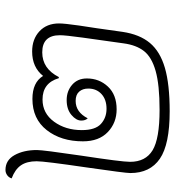

<svg xmlns="http://www.w3.org/2000/svg" viewBox="10 -626 625 684"><g transform="rotate(-90 322.0 -283.5)"><path d="M581 -385Q581 -366 573.5 -313.5Q566 -261 564 -251L551 -159Q542 -98 511.5 -61.5Q481 -25 422.5 -8Q364 9 268 9Q150 9 99 -26Q48 -61 48 -131Q48 -149 68 -287Q90 -437 90 -465Q90 -500 75.5 -521Q61 -542 29 -554Q32 -564 40.5 -570Q49 -576 59 -576Q94 -576 112 -543.5Q130 -511 130 -464Q130 -442 110 -306Q88 -162 88 -132Q88 -77 129 -52Q170 -27 273 -27Q362 -27 411.5 -41Q461 -55 482.5 -82.5Q504 -110 510 -155Q522 -239 530.5 -301Q539 -363 539 -382Q539 -445 478 -445Q420 -445 390 -386H386Q369 -444 310 -444Q261 -444 231 -403Q201 -362 201 -304Q201 -256 223 -236Q245 -216 277 -216Q310 -216 329.5 -234Q349 -252 349 -281Q349 -301 338 -313.5Q327 -326 305 -326Q265 -326 243 -283Q235 -291 235 -306Q235 -324 255 -341Q275 -358 308 -358Q340 -358 362.5 -338.5Q385 -319 385 -286Q385 -242 356 -211Q327 -180 275 -180Q227 -180 194 -211.5Q161 -243 161 -300Q161 -378 201 -429Q241 -480 312 -480Q371 -480 394 -442Q425 -481 481 -481Q525 -481 553 -455Q581 -429 581 -385Z"/></g></svg>

Font: Krub ExtraLight
Style: Italic
Weight: 275
Italic angle: -8°
Designer: Ekaluck Peanpanawate
Foundry: Cadson Demak Co.,Ltd.
Version: Version 1.000; ttfautohint (v1.6)